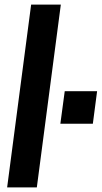

<svg xmlns="http://www.w3.org/2000/svg" viewBox="-20 -820 446 840"><path d="M11.2 0 116.2 -799.8H246.1L141.1 0ZM404.8 -420.9 386.2 -278.8H244.1L263.2 -420.9Z"/></svg>

Font: Cooper Hewitt
Style: Semibold Italic
Weight: 710
Designer: Village Type and Design LLC
Foundry: Cooper Hewitt Smithsonian Design Museum
Version: 1.000